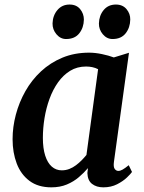

<svg xmlns="http://www.w3.org/2000/svg" viewBox="-20 -794 618 824"><path d="M469 -99.5Q466 -78 472.2 -69.2Q478.5 -60.5 488 -60.5Q496 -60.5 506.2 -66.2Q516.5 -72 532.5 -85L546.5 -56Q541.5 -48.5 525 -32.5Q508.5 -16.5 482.5 -3.2Q456.5 10 423.5 10Q394 10 375 -4.8Q356 -19.5 355 -51.5L357.5 -72.5Q340.5 -52.5 318.2 -33.5Q296 -14.5 266.8 -2.2Q237.5 10 200.5 10Q143.5 10 106.5 -17.8Q69.5 -45.5 51.8 -92.2Q34 -139 34 -196.5Q34 -249 48 -302Q62 -355 89 -402.8Q116 -450.5 156 -487.8Q196 -525 247.8 -546.5Q299.5 -568 362.5 -568Q388 -568 417.8 -561.8Q447.5 -555.5 468.5 -547.5L533.5 -567.5ZM401 -497Q389.5 -503 376.2 -505.8Q363 -508.5 349.5 -508.5Q311 -508.5 281.2 -490.2Q251.5 -472 229.2 -440.8Q207 -409.5 192.5 -369.8Q178 -330 171 -286.8Q164 -243.5 164 -202Q164 -157.5 174 -126.2Q184 -95 202.2 -79Q220.5 -63 245 -63Q262.5 -63 277.8 -69Q293 -75 306.2 -85Q319.5 -95 330.8 -106.5Q342 -118 351 -129ZM263.5 -626.5Q239.5 -626.5 222.2 -647Q205 -667.5 205.5 -693.5Q206.5 -727.5 226.5 -751Q246.5 -774.5 278.5 -774.5Q308 -774.5 324 -754.8Q340 -735 340 -710Q339.5 -675.5 320.2 -651Q301 -626.5 263.5 -626.5ZM463 -626.5Q438.5 -626.5 421.2 -647Q404 -667.5 404.5 -693.5Q405.5 -727.5 425 -751Q444.5 -774.5 477.5 -774.5Q506.5 -774.5 523 -754.8Q539.5 -735 539 -710Q538.5 -675.5 519.2 -651Q500 -626.5 463 -626.5Z"/></svg>

Font: Merriweather SemiBold
Style: Italic
Weight: 600
Italic angle: -7.8°
Version: Version 2.101